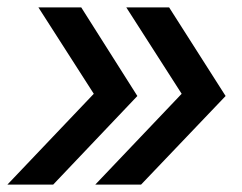

<svg xmlns="http://www.w3.org/2000/svg" viewBox="-36 -540 656 520"><path d="M222 -40H346L575 -280L422 -520H306L456 -286ZM-16 -40H108L336 -280L184 -520H68L218 -286Z"/></svg>

Font: JetBrains Mono SemiBold
Style: Italic
Weight: 472
Italic angle: -9°
Monospace: yes
Designer: Philipp Nurullin, Konstantin Bulenkov
Foundry: JetBrains
Version: Version 2.305